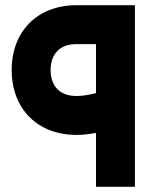

<svg xmlns="http://www.w3.org/2000/svg" viewBox="-20 -520 590 740"><path d="M275 0C304 0 330 -4 350 -8V200H500V-500H275C125 -500 25 -400 25 -250C25 -100 125 0 275 0ZM175 -250C175 -300 200 -350 275 -350H350V-161C326 -155 298 -150 275 -150C200 -150 175 -200 175 -250Z"/></svg>

Font: LS-VG5000 Bold
Style: Regular
Weight: 400
Designer: Justin Bihan, 2021
Foundry: Justin Bihan, 2021
Version: Version 1.000;Glyphs 3.1.2 (3151)